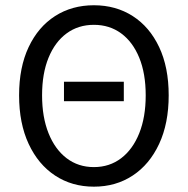

<svg xmlns="http://www.w3.org/2000/svg" viewBox="-20 -688 704 720"><path d="M219.9 -308.6V-381.5H444.3V-308.6ZM332.1 12Q249.7 12 186.4 -29.8Q123.2 -71.5 87.4 -148.5Q51.6 -225.4 51.6 -330.5Q51.6 -435.6 87.4 -511.4Q123.2 -587.2 186.4 -627.7Q249.7 -668.3 332.1 -668.3Q414.5 -668.3 477.8 -627.7Q541 -587.2 576.8 -511.4Q612.6 -435.6 612.6 -330.5Q612.6 -225.4 576.8 -148.5Q541 -71.5 477.8 -29.8Q414.5 12 332.1 12ZM332.1 -61.4Q390.7 -61.4 434.4 -94.7Q478 -128 502.2 -188.4Q526.4 -248.8 526.4 -330.5Q526.4 -412.3 502.2 -471.5Q478 -530.7 434.4 -562.8Q390.7 -594.9 332.1 -594.9Q273.5 -594.9 229.8 -562.8Q186.2 -530.7 162 -471.5Q137.8 -412.3 137.8 -330.5Q137.8 -248.8 162 -188.4Q186.2 -128 229.8 -94.7Q273.5 -61.4 332.1 -61.4Z"/></svg>

Font: Source Sans 3
Style: Regular
Weight: 200
Designer: Paul D. Hunt
Foundry: Adobe
Version: Version 3.046;hotconv 1.0.118;makeotfexe 2.5.65603